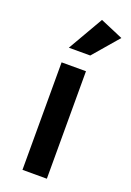

<svg xmlns="http://www.w3.org/2000/svg" viewBox="-144 -798 580 851"><g transform="rotate(20 145.5 -372.5)"><path d="M194 0H79V-507H194ZM188 -579H87L183 -745L291 -699Z"/></g></svg>

Font: Inria Sans
Style: Bold
Weight: 700
Designer: Black Foundry Team
Foundry: Black Foundry
Version: Version 1.2; ttfautohint (v1.8.3)